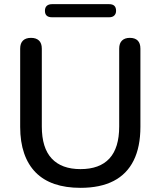

<svg xmlns="http://www.w3.org/2000/svg" viewBox="-20 -894 773 923"><path d="M367 9Q296 9 242 -9.5Q188 -28 151.5 -65Q115 -102 96 -157Q77 -212 77 -284V-660Q77 -686 90.5 -699Q104 -712 129 -712Q154 -712 167.5 -699Q181 -686 181 -660V-286Q181 -183 228.5 -132Q276 -81 367 -81Q459 -81 506 -132Q553 -183 553 -286V-660Q553 -686 566.5 -699Q580 -712 604 -712Q629 -712 642 -699Q655 -686 655 -660V-284Q655 -188 622.5 -122.5Q590 -57 526 -24Q462 9 367 9ZM230 -811Q196 -811 196 -842Q196 -858 205 -866Q214 -874 230 -874H505Q538 -874 538 -842Q538 -828 529.5 -819.5Q521 -811 505 -811Z"/></svg>

Font: Nunito ExtraLight SemiBold
Style: Regular
Weight: 600
Version: Version 3.602